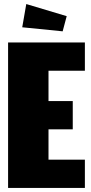

<svg xmlns="http://www.w3.org/2000/svg" viewBox="-20 -930 450 950"><path d="M290 -775 310 -850 110 -910 90 -795ZM20 -720V0H400V-140H220V-290H340V-430H220V-580H400V-720Z"/></svg>

Font: MikodacsPCS
Style: Regular
Weight: 900
Designer: gluk (gluksza@wp.pl)
Foundry: gluk (gluksza@wp.pl)
Version: Version 0.27